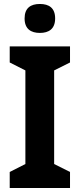

<svg xmlns="http://www.w3.org/2000/svg" viewBox="-20 -999 402 968"><path d="M181 -979C135 -979 104 -959 104 -906C104 -853 136 -833 181 -833C226 -833 258 -853 258 -906C258 -959 227 -979 181 -979ZM333 -51V-132L253 -172V-644L333 -684V-765H29V-684L108 -644V-172L29 -132V-51Z"/></svg>

Font: Noto Sans Tamil UI SemiCondensed
Style: Bold
Weight: 700
Width: 4
Designer: Jelle Bosma - Monotype Design Team
Foundry: Monotype Imaging Inc.
Version: Version 2.004